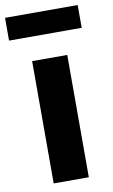

<svg xmlns="http://www.w3.org/2000/svg" viewBox="-99 -825 512 872"><g transform="rotate(-10 156.5 -389.5)"><path d="M76 0V-564H238V0ZM-11 -674V-779H324V-674Z"/></g></svg>

Font: Noto Sans JP ExtraBold
Style: Regular
Weight: 800
Designer: Ryoko NISHIZUKA  (kana, bopomofo & ideographs); Paul D. Hunt (Latin, Greek & Cyrillic); Sandoll Communications , Soo-you
Foundry: Adobe
Version: Version 2.004-H2;hotconv 1.0.118;makeotfexe 2.5.65603